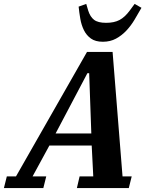

<svg xmlns="http://www.w3.org/2000/svg" viewBox="-73 -964 756 984"><path d="M-38 -60H9L373 -698H504L555 -60H602L587 0H321L335 -60H405L397 -218H180L94 -60H164L149 0H-53ZM212 -280H395L384 -589H375ZM454 -750Q416 -750 393 -766.5Q370 -783 357 -809.5Q344 -836 338.5 -868Q333 -900 330 -930L369 -944L379 -910Q389 -878 409 -862.5Q429 -847 471 -847Q512 -847 539.5 -861.5Q567 -876 592 -910L617 -944L652 -924Q635 -894 616.5 -863Q598 -832 574.5 -807Q551 -782 521.5 -766Q492 -750 454 -750Z"/></svg>

Font: IBM Plex Serif
Style: Bold Italic
Weight: 700
Italic angle: -14°
Designer: Mike Abbink, Paul van der Laan, Pieter van Rosmalen
Foundry: Bold Monday
Version: Version 3.001